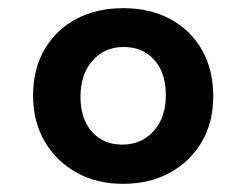

<svg xmlns="http://www.w3.org/2000/svg" viewBox="-20 -555 603 470"><path d="M281 -105Q217 -105 167.5 -132.5Q118 -160 89.5 -208.5Q61 -257 61 -321Q61 -386 89 -434Q117 -482 166.5 -508.5Q216 -535 282 -535Q347 -535 396.5 -508.5Q446 -482 474 -433.5Q502 -385 502 -319Q502 -255 473.5 -207Q445 -159 395.5 -132Q346 -105 281 -105ZM279 -201Q326 -201 356 -234Q386 -267 386 -322Q386 -377 357.5 -408.5Q329 -440 283 -440Q236 -440 206.5 -406.5Q177 -373 177 -318Q177 -264 205 -232.5Q233 -201 279 -201Z"/></svg>

Font: Noto Sans Devanagari UI SemiBold
Style: Regular
Weight: 600
Designer: Jelle Bosma - Monotype Design Team
Foundry: Monotype Imaging Inc.
Version: Version 2.003; ttfautohint (v1.8.4.7-5d5b)